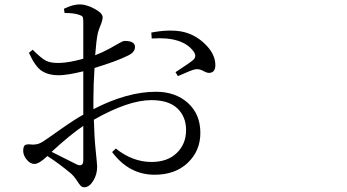

<svg xmlns="http://www.w3.org/2000/svg" viewBox="-20 -791 1540 852"><path d="M349.6 -79.1V-232.4Q289.1 -191.4 209 -117.2L322.3 -60.5Q349.6 -49.8 349.6 -79.1ZM132.8 -63.5Q114.3 -63.5 98.6 -82.5Q83 -101.6 83 -121.1Q83 -138.7 88.9 -145Q94.7 -151.4 111.3 -150.4Q142.6 -145.5 168 -161.1Q179.7 -168 245.1 -214.4Q310.5 -260.7 349.6 -282.2V-474.6Q277.3 -457 240.2 -457Q196.3 -457 166.5 -475.6Q136.7 -494.1 108.4 -556.6L125 -570.3Q164.1 -531.2 185.1 -521Q206.1 -510.7 244.1 -511.7Q286.1 -512.7 349.6 -530.3V-695.3Q349.6 -711.9 346.2 -716.8Q342.8 -721.7 330.1 -725.6Q307.6 -733.4 266.6 -733.4L263.7 -752Q302.7 -771.5 334 -771.5Q363.3 -771.5 399.4 -752Q435.5 -732.4 435.5 -714.8Q435.5 -701.2 426.3 -679.2Q417 -657.2 414.1 -643.6Q407.2 -612.3 402.3 -545.9Q435.5 -558.6 464.8 -574.7Q494.1 -590.8 509.8 -600.1Q525.4 -609.4 534.2 -609.4Q578.1 -609.4 579.1 -583Q579.1 -558.6 546.9 -543.9Q498 -519.5 399.4 -489.3Q394.5 -414.1 394.5 -349.6V-306.6Q544.9 -383.8 671.9 -383.8Q758.8 -383.8 814 -334Q869.1 -284.2 869.1 -201.2Q869.1 -122.1 813.5 -68.8Q757.8 -15.6 666 -15.6Q552.7 -15.6 477.5 -116.2L494.1 -131.8Q568.4 -72.3 652.3 -72.3Q723.6 -72.3 764.6 -112.3Q805.7 -152.3 805.7 -213.9Q805.7 -273.4 767.1 -310.1Q728.5 -346.7 651.4 -346.7Q549.8 -346.7 396.5 -259.8Q398.4 -181.6 404.8 -121.6Q411.1 -61.5 411.1 -50.8Q411.1 -16.6 393.6 11.7Q376 40 353.5 40Q343.8 40 336.9 32.2Q330.1 24.4 319.8 8.3Q309.6 -7.8 296.9 -19.5Q243.2 -64.5 190.4 -98.6Q153.3 -63.5 132.8 -63.5ZM653.3 -620.1 651.4 -646.5Q727.5 -661.1 784.2 -651.4Q842.8 -640.6 888.2 -597.2Q933.6 -553.7 935.5 -506.8Q937.5 -470.7 911.1 -467.8Q900.4 -465.8 882.3 -476.1Q864.3 -486.3 846.7 -483.4Q832 -481.4 769.5 -453.1L758.8 -470.7Q828.1 -515.6 838.9 -526.4Q853.5 -542 839.8 -561.5Q791 -629.9 653.3 -620.1Z"/></svg>

Font: Bpmf Zihi Serif Regular
Style: Regular
Weight: 400
Foundry: But Ko
Version: Version 1.320